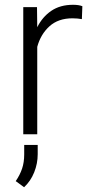

<svg xmlns="http://www.w3.org/2000/svg" viewBox="-20 -558 377 798"><path d="M322.3 -532.2 320.3 -478.5Q311 -480 301.8 -481Q292.5 -481.9 281.2 -481.9Q222.2 -481.9 185.5 -448.7Q148.9 -415.5 134.8 -363.3V0H76.7V-528.3H133.8L134.8 -444.8Q156.2 -487.8 193.1 -512.9Q230 -538.1 283.7 -538.1Q307.6 -538.1 322.3 -532.2ZM136.7 44.4V83Q136.7 121.6 122.1 158.2Q107.4 194.8 80.1 220.2L45.4 194.8Q63 168.9 71.8 142.8Q80.6 116.7 80.6 84V44.4Z"/></svg>

Font: Vazirmatn RD ExtraLight
Style: Regular
Weight: 200
Designer: Saber Rastikerdar
Foundry: Saber Rastikerdar
Version: Version 32.102